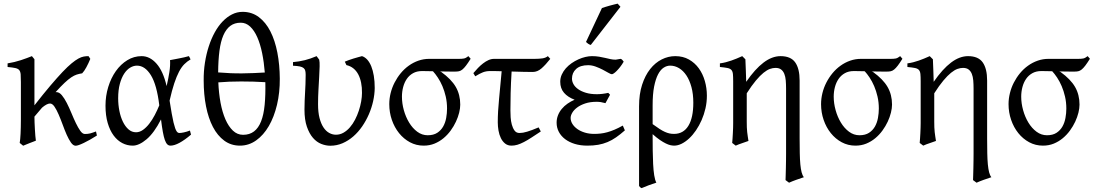

<svg xmlns="http://www.w3.org/2000/svg" viewBox="-20 -772 5907 1037"><path d="M503.4 -40Q483.4 -27.3 465.6 -17.3Q447.8 -7.3 432.6 0Q417.5 7.3 406.2 11.2Q395 15.1 388.7 15.1Q375.5 15.1 363.5 -1.7Q351.6 -18.6 340.3 -43.9Q329.1 -69.3 318.4 -98.9Q307.6 -128.4 296.6 -153.8Q285.6 -179.2 274.2 -196Q262.7 -212.9 250 -212.9Q241.2 -212.9 230 -206.8Q218.8 -200.7 207 -190.4L166 -142.1Q166 -127.9 166.7 -109.6Q167.5 -91.3 168.5 -72.8Q169.4 -54.2 170.9 -38.1Q172.4 -22 173.8 -12.2Q167.5 -9.8 158.7 -6.3Q149.9 -2.9 140.4 0.7Q130.9 4.4 121.6 8.3Q112.3 12.2 105 15.1L86.4 0Q87.9 -7.8 89.1 -20.8Q90.3 -33.7 91.1 -49.8Q91.8 -65.9 92.3 -84.7Q92.8 -103.5 92.8 -123V-328.6Q92.8 -355.5 91.6 -370.6Q90.3 -385.7 83.7 -393.6Q77.1 -401.4 62.5 -404.5Q47.9 -407.7 21 -410.2V-429.7Q39.1 -432.6 57.4 -437Q75.7 -441.4 92.8 -447Q109.9 -452.6 125 -458.3Q140.1 -463.9 152.3 -468.8L166 -452.1V-203.1Q214.8 -265.6 252.2 -309.6Q289.6 -353.5 317.6 -383.1Q345.7 -412.6 366.5 -429.7Q387.2 -446.8 403.3 -455.6Q419.4 -464.4 432.4 -466.6Q445.3 -468.8 458 -468.8Q461.4 -464.4 463.4 -460.9L466.8 -455.6Q467.3 -454.6 467.8 -454.1Q458 -430.2 446.5 -408.9Q435.1 -387.7 423.8 -376Q407.7 -373.5 394 -369.1Q380.4 -364.7 364.5 -354Q348.6 -343.3 328.6 -324.5Q308.6 -305.7 280.3 -274.4H284.7Q300.3 -274.4 314.2 -257.6Q328.1 -240.7 340.8 -215.8Q353.5 -190.9 365.7 -161.4Q377.9 -131.8 389.9 -106.9Q401.9 -82 413.8 -65.2Q425.8 -48.3 438.5 -48.3Q446.8 -48.3 453.6 -49.1Q460.4 -49.8 467.3 -51.5Q474.1 -53.2 481.4 -55.9Q488.8 -58.6 498.5 -62Z M714.8 -57.6Q733.9 -57.6 752 -70.3Q770 -83 786.1 -103.8Q802.2 -124.5 815.9 -150.6Q829.6 -176.8 840.3 -203.1Q827.1 -313.5 795.2 -365.5Q763.2 -417.5 719.7 -417.5Q701.2 -417.5 683.1 -406.7Q665 -396 650.6 -374Q636.2 -352.1 627.2 -318.8Q618.2 -285.6 618.2 -240.7Q618.2 -206.1 624.8 -173.1Q631.3 -140.1 643.8 -114.5Q656.2 -88.9 674.1 -73.2Q691.9 -57.6 714.8 -57.6ZM1009.3 -451.2Q990.7 -440.4 975.6 -425.3Q960.4 -410.2 947 -384.8Q933.6 -359.4 921.1 -321.8Q908.7 -284.2 896 -228.5Q902.3 -187.5 907.5 -158.7Q912.6 -129.9 917.2 -110.6Q921.9 -91.3 926 -79.8Q930.2 -68.4 934.1 -62.7Q938 -57.1 941.9 -55.4Q945.8 -53.7 949.7 -53.7Q957.5 -53.7 972.9 -56.9Q988.3 -60.1 1005.9 -66.9Q1006.8 -62.5 1008.3 -57.6Q1009.8 -52.7 1011.7 -44.9Q978 -16.1 949.7 -0.7Q921.4 14.6 900.9 14.6Q890.6 14.6 883.3 7.3Q876 0 870.1 -16.6Q864.3 -33.2 859.4 -60.3Q854.5 -87.4 849.6 -127Q812.5 -54.2 771.7 -19.8Q731 14.6 696.8 14.6Q667.5 14.6 640.9 1Q614.3 -12.7 594 -39.8Q573.7 -66.9 561.8 -107.4Q549.8 -147.9 549.8 -201.2Q549.8 -253.9 564.7 -302.5Q579.6 -351.1 605.7 -387.9Q631.8 -424.8 667.5 -446.8Q703.1 -468.8 745.1 -468.8Q789.6 -468.8 825.4 -428.2Q861.3 -387.7 879.9 -307.1Q889.2 -346.2 894.8 -382.6Q900.4 -418.9 898.4 -447.3Q909.2 -449.2 921.9 -451.7Q934.6 -454.1 948.2 -456.8Q961.9 -459.5 975.1 -462.4Q988.3 -465.3 1000 -468.8Q1003.9 -463.4 1005.4 -459Q1006.8 -454.6 1009.3 -451.2Z M1280.3 -649.4Q1247.1 -649.4 1224.1 -632.3Q1201.2 -615.2 1186.5 -581.5Q1171.9 -547.9 1165.3 -497.6Q1158.7 -447.3 1158.2 -380.9Q1226.6 -375 1288.8 -375.7Q1351.1 -376.5 1410.2 -380.4Q1405.8 -436 1395.8 -485.1Q1385.7 -534.2 1369.6 -570.8Q1353.5 -607.4 1331.1 -628.4Q1308.6 -649.4 1280.3 -649.4ZM1293 -43.9Q1328.1 -43.9 1352.1 -62.3Q1376 -80.6 1390.1 -116.5Q1404.3 -152.3 1409.4 -205.6Q1414.6 -258.8 1413.1 -328.1Q1381.3 -330.1 1348.4 -331.1Q1315.4 -332 1282.7 -332Q1250 -332 1218.8 -330.8Q1187.5 -329.6 1159.2 -327.1Q1161.6 -269 1171.1 -217.5Q1180.7 -166 1197.5 -127.4Q1214.4 -88.9 1238 -66.4Q1261.7 -43.9 1293 -43.9ZM1491.2 -347.2Q1491.7 -272 1476.1 -206.1Q1460.4 -140.1 1431.9 -91.1Q1403.3 -42 1363.5 -13.7Q1323.7 14.6 1275.9 14.6Q1228 14.6 1191.4 -12.2Q1154.8 -39.1 1130.1 -86.2Q1105.5 -133.3 1092.8 -197.5Q1080.1 -261.7 1080.1 -336.9Q1079.6 -386.7 1086.9 -433.6Q1094.2 -480.5 1107.7 -521.7Q1121.1 -563 1139.9 -597.2Q1158.7 -631.3 1182.4 -656Q1206.1 -680.7 1233.2 -694.3Q1260.3 -708 1290.5 -708Q1340.3 -708 1377.9 -679.7Q1415.5 -651.4 1440.4 -602.5Q1465.3 -553.7 1478 -488Q1490.7 -422.4 1491.2 -347.2Z M2003.9 -296.4Q2003.4 -262.2 1995.4 -225.8Q1987.3 -189.5 1972.4 -155Q1957.5 -120.6 1936.3 -89.6Q1915 -58.6 1888.4 -35.4Q1861.8 -12.2 1830.3 1.5Q1798.8 15.1 1763.7 15.1Q1740.2 15.1 1715.3 5.4Q1690.4 -4.4 1670.4 -27.3Q1650.4 -50.3 1637.5 -87.6Q1624.5 -125 1624.5 -180.2Q1624.5 -206.1 1625.5 -228.3Q1626.5 -250.5 1627.7 -272.5Q1628.9 -294.4 1629.9 -317.4Q1630.9 -340.3 1630.9 -367.2Q1630.9 -380.4 1628.9 -389.4Q1627 -398.4 1619.9 -404.3Q1612.8 -410.2 1599.4 -413.1Q1585.9 -416 1562.5 -417V-436.5Q1596.2 -439.5 1626.5 -447Q1656.7 -454.6 1689.9 -468.8L1704.1 -449.7Q1707 -437 1706.3 -413.1Q1705.6 -389.2 1703.9 -357.2Q1702.1 -325.2 1700 -287.1Q1697.8 -249 1697.8 -209Q1697.8 -165.5 1705.8 -134.5Q1713.9 -103.5 1727.3 -83.5Q1740.7 -63.5 1758.1 -54Q1775.4 -44.4 1794.4 -44.4Q1816.4 -44.4 1835.4 -55.4Q1854.5 -66.4 1870.1 -84.5Q1885.7 -102.5 1897.7 -125.7Q1909.7 -148.9 1918 -174.1Q1926.3 -199.2 1930.7 -224.1Q1935.1 -249 1935.1 -270Q1935.5 -299.8 1930.4 -325.2Q1925.3 -350.6 1915 -370.1Q1904.8 -389.6 1888.7 -402.6Q1872.6 -415.5 1851.1 -420.4L1842.3 -439Q1851.6 -442.9 1863.5 -447.3Q1875.5 -451.7 1888.4 -455.6Q1901.4 -459.5 1913.6 -462.9Q1925.8 -466.3 1935.1 -468.8Q1950.7 -463.9 1963.4 -450Q1976.1 -436 1985.1 -414.1Q1994.1 -392.1 1999 -362.5Q2003.9 -333 2003.9 -296.4Z M2394.5 -185.5Q2394.5 -219.7 2387.5 -250.5Q2380.4 -281.2 2369.4 -306.9Q2358.4 -332.5 2344.7 -353Q2331.1 -373.5 2318.4 -387.2Q2298.8 -387.7 2283.2 -387.9Q2267.6 -388.2 2259.3 -388.2Q2231.4 -388.2 2210.9 -376.7Q2190.4 -365.2 2177.2 -345.9Q2164.1 -326.7 2157.5 -301.8Q2150.9 -276.9 2150.9 -250Q2150.9 -213.9 2161.1 -177Q2171.4 -140.1 2189.7 -109.9Q2208 -79.6 2233.6 -60.5Q2259.3 -41.5 2290 -41.5Q2321.3 -41.5 2341.6 -54.7Q2361.8 -67.9 2373.5 -88.6Q2385.3 -109.4 2389.9 -135Q2394.5 -160.6 2394.5 -185.5ZM2522 -454.6Q2507.3 -431.2 2496.8 -417.5Q2486.3 -403.8 2477.3 -396.5Q2468.3 -389.2 2459 -387.2Q2449.7 -385.3 2437 -385.3Q2421.4 -385.3 2400.1 -385.5Q2378.9 -385.7 2356 -386.2L2363.3 -383.3Q2417.5 -344.2 2441.7 -302.5Q2465.8 -260.7 2465.8 -207Q2465.8 -187.5 2460 -163.6Q2454.1 -139.6 2442.6 -115Q2431.2 -90.3 2414.3 -67.1Q2397.5 -43.9 2375.5 -25.6Q2353.5 -7.3 2326.7 3.7Q2299.8 14.6 2268.1 14.6Q2228 14.6 2194.1 -3.7Q2160.2 -22 2135.3 -53Q2110.4 -84 2096.4 -124.5Q2082.5 -165 2082.5 -209.5Q2082.5 -239.3 2089.8 -269Q2097.2 -298.8 2111.1 -325.9Q2125 -353 2144.3 -376.5Q2163.6 -399.9 2187.7 -417.2Q2211.9 -434.6 2239.7 -444.3Q2267.6 -454.1 2298.3 -454.1H2447.8Q2462.4 -454.1 2471.2 -454.3Q2480 -454.6 2486.1 -456.1Q2492.2 -457.5 2497.3 -460.4Q2502.4 -463.4 2509.8 -468.8Z M2900.9 -62Q2873 -43.5 2850.8 -29.1Q2828.6 -14.6 2809.8 -4.9Q2791 4.9 2774.7 9.8Q2758.3 14.6 2742.7 14.6Q2722.2 14.6 2708 3.2Q2693.8 -8.3 2685.1 -26.4Q2676.3 -44.4 2672.4 -66.9Q2668.5 -89.4 2668.5 -111.3Q2668.5 -168 2675.5 -238Q2682.6 -308.1 2689.5 -387.2Q2676.8 -387.7 2665.8 -387.9Q2654.8 -388.2 2646 -388.2H2626Q2606 -388.2 2588.6 -381.6Q2571.3 -375 2546.9 -359.9L2536.6 -377Q2548.3 -391.1 2561.5 -404.8Q2574.7 -418.5 2588.9 -429.4Q2603 -440.4 2618.2 -447.3Q2633.3 -454.1 2648.9 -454.1H2867.7Q2892.1 -454.1 2909.9 -456.8Q2927.7 -459.5 2939 -468.8L2952.1 -454.1Q2927.2 -422.4 2905 -402.8Q2882.8 -383.3 2857.4 -383.3Q2836.4 -383.3 2805.9 -384Q2775.4 -384.8 2743.2 -385.7Q2739.3 -321.3 2738 -269Q2736.8 -216.8 2736.8 -175.3Q2736.8 -159.7 2738 -138.7Q2739.3 -117.7 2744.4 -98.9Q2749.5 -80.1 2759 -66.9Q2768.6 -53.7 2785.6 -53.7Q2794.9 -53.7 2804.9 -55.4Q2814.9 -57.1 2827.1 -60.8Q2839.4 -64.5 2854.5 -70.1Q2869.6 -75.7 2889.2 -84Z M3348.6 -439Q3339.4 -422.9 3329.3 -410.2Q3319.3 -397.5 3310.5 -388.7Q3301.8 -379.9 3294.9 -375.5Q3288.1 -371.1 3284.7 -371.1Q3279.3 -371.1 3266.1 -378.7Q3252.9 -386.2 3235.4 -395.5Q3217.8 -404.8 3197 -412.4Q3176.3 -419.9 3156.7 -419.9Q3113.8 -419.9 3091.6 -399.4Q3069.3 -378.9 3069.3 -347.2Q3069.3 -332 3077.6 -317.1Q3085.9 -302.2 3102.8 -290.3Q3119.6 -278.3 3144.8 -270.8Q3169.9 -263.2 3204.1 -263.2Q3217.3 -263.2 3233.9 -265.1Q3250.5 -267.1 3265.1 -270.5L3274.9 -260.3L3250 -214.8Q3235.8 -218.8 3225.1 -220.5Q3214.4 -222.2 3202.6 -222.2Q3167.5 -222.2 3141.1 -213.4Q3114.7 -204.6 3097.2 -191.4Q3079.6 -178.2 3070.8 -163.1Q3062 -147.9 3062 -135.3Q3062 -118.2 3071.5 -102.8Q3081.1 -87.4 3098.1 -75.2Q3115.2 -63 3138.7 -55.9Q3162.1 -48.8 3189.9 -48.8Q3207 -48.8 3224.4 -50.8Q3241.7 -52.7 3260.3 -57.9Q3278.8 -63 3299.6 -71.8Q3320.3 -80.6 3343.8 -93.8L3355 -67.9Q3330.1 -45.9 3307.6 -30.3Q3285.2 -14.6 3261.2 -4.6Q3237.3 5.4 3210.9 10Q3184.6 14.6 3152.3 14.6Q3115.2 14.6 3084.7 5.4Q3054.2 -3.9 3032.2 -20.5Q3010.3 -37.1 2998.3 -59.8Q2986.3 -82.5 2986.3 -109.4Q2986.3 -130.4 2993.7 -149.2Q3001 -168 3014.2 -183.8Q3027.3 -199.7 3045.2 -212.2Q3063 -224.6 3083.5 -233.4Q3046.9 -247.1 3026.4 -270.8Q3005.9 -294.4 3005.9 -330.6Q3005.9 -351.1 3014.2 -369.4Q3022.5 -387.7 3036.1 -403.1Q3049.8 -418.5 3067.4 -430.7Q3085 -442.9 3104 -451.4Q3123 -460 3141.8 -464.4Q3160.6 -468.8 3176.8 -468.8Q3198.2 -468.8 3215.8 -465.8Q3233.4 -462.9 3248.8 -459.2Q3264.2 -455.6 3277.6 -452.6Q3291 -449.7 3304.7 -449.7Q3306.2 -449.7 3310.1 -450.4Q3314 -451.2 3318.6 -451.9Q3323.2 -452.6 3327.4 -453.4Q3331.5 -454.1 3333 -454.1Q3338.4 -451.7 3341.6 -447.8Q3344.7 -443.8 3348.6 -439ZM3170.9 -529.3Q3167 -530.3 3164.1 -531.5Q3161.1 -532.7 3158.2 -534.7Q3155.3 -536.6 3152.3 -539.1Q3149.4 -541.5 3145 -545.4L3231 -728.5Q3238.8 -731.4 3249.5 -734.6Q3260.3 -737.8 3272 -741.2Q3283.7 -744.6 3295.2 -747.3Q3306.6 -750 3315.9 -752.4L3331.1 -735.4Z M3504.9 -101.6Q3526.4 -85.9 3542.2 -75.7Q3558.1 -65.4 3571.3 -59.6Q3584.5 -53.7 3595.9 -51.3Q3607.4 -48.8 3620.1 -48.8Q3670.9 -48.8 3697.8 -92.3Q3724.6 -135.7 3724.6 -217.3Q3724.6 -264.2 3714.6 -301.3Q3704.6 -338.4 3687.5 -364.3Q3670.4 -390.1 3647.7 -403.8Q3625 -417.5 3599.6 -417.5Q3581.5 -417.5 3564.5 -406.5Q3547.4 -395.5 3534.2 -370.4Q3521 -345.2 3512.9 -304.2Q3504.9 -263.2 3504.9 -203.1ZM3797.9 -255.4Q3797.9 -220.2 3790.3 -186.8Q3782.7 -153.3 3769.5 -123.3Q3756.3 -93.3 3739 -67.9Q3721.7 -42.5 3701.9 -24.2Q3682.1 -5.9 3661.4 4.4Q3640.6 14.6 3621.1 14.6Q3612.3 14.6 3601.3 12.2Q3590.3 9.8 3576.2 2.9Q3562 -3.9 3544.4 -15.9Q3526.9 -27.8 3504.9 -47.4V-34.7Q3504.9 2.4 3505.4 41Q3505.9 79.6 3507.6 113.8Q3509.3 147.9 3513.4 174.6Q3517.6 201.2 3524.9 214.4Q3502.4 221.7 3484.1 228.5Q3465.8 235.4 3445.3 244.1Q3439.9 241.7 3437.7 239.3Q3435.5 236.8 3431.6 232.4V-197.8Q3431.6 -263.7 3448 -314.2Q3464.4 -364.7 3491.7 -399.2Q3519 -433.6 3554.2 -451.2Q3589.4 -468.8 3627 -468.8Q3668.9 -468.8 3700.9 -450.7Q3732.9 -432.6 3754.4 -402.8Q3775.9 -373 3786.9 -334.5Q3797.9 -295.9 3797.9 -255.4Z M4195.8 -468.8Q4251 -468.8 4274.9 -435.1Q4298.8 -401.4 4298.8 -336.9V-23.9Q4298.8 21 4299.6 55.7Q4300.3 90.3 4302.7 116Q4305.2 141.6 4309.6 158.7Q4314 175.8 4321.8 185.1Q4300.8 191.9 4279.8 199.5Q4258.8 207 4241.7 214.8L4222.7 200.7Q4223.1 190.9 4223.6 173.1Q4224.1 155.3 4224.6 134.8Q4225.1 114.3 4225.3 94Q4225.6 73.7 4225.6 59.6V-293Q4225.6 -316.9 4223.9 -337.4Q4222.2 -357.9 4216.1 -373Q4210 -388.2 4198.7 -396.7Q4187.5 -405.3 4168.5 -405.3Q4154.3 -405.3 4138.4 -399.7Q4122.6 -394 4103.8 -378.9Q4085 -363.8 4062.5 -336.9Q4040 -310.1 4013.2 -268.1V-115.2Q4013.2 -98.1 4013.7 -84.5Q4014.2 -70.8 4015.6 -58.6Q4017.1 -46.4 4018.8 -34.7Q4020.5 -22.9 4022.5 -10.7Q4005.9 -4.4 3988.5 1.2Q3971.2 6.8 3953.6 14.6L3934.6 0Q3935.5 -9.8 3936.5 -23.7Q3937.5 -37.6 3938.2 -52.5Q3939 -67.4 3939.5 -81.8Q3939.9 -96.2 3939.9 -107.4V-332.5Q3939.9 -357.9 3938.5 -372.3Q3937 -386.7 3930.2 -394.3Q3923.3 -401.9 3908.9 -404.8Q3894.5 -407.7 3868.2 -410.2V-429.7Q3885.7 -432.1 3900.6 -436Q3915.5 -439.9 3929.7 -444.8Q3943.8 -449.7 3958.3 -455.6Q3972.7 -461.4 3988.8 -468.8L4005.9 -451.7Q4007.3 -417.5 4008.3 -390.6L4010.3 -330.1Q4058.1 -399.4 4104 -434.1Q4149.9 -468.8 4195.8 -468.8Z M4726.6 -185.5Q4726.6 -219.7 4719.5 -250.5Q4712.4 -281.2 4701.4 -306.9Q4690.4 -332.5 4676.8 -353Q4663.1 -373.5 4650.4 -387.2Q4630.9 -387.7 4615.2 -387.9Q4599.6 -388.2 4591.3 -388.2Q4563.5 -388.2 4543 -376.7Q4522.5 -365.2 4509.3 -345.9Q4496.1 -326.7 4489.5 -301.8Q4482.9 -276.9 4482.9 -250Q4482.9 -213.9 4493.2 -177Q4503.4 -140.1 4521.7 -109.9Q4540 -79.6 4565.7 -60.5Q4591.3 -41.5 4622.1 -41.5Q4653.3 -41.5 4673.6 -54.7Q4693.8 -67.9 4705.6 -88.6Q4717.3 -109.4 4721.9 -135Q4726.6 -160.6 4726.6 -185.5ZM4854 -454.6Q4839.4 -431.2 4828.9 -417.5Q4818.4 -403.8 4809.3 -396.5Q4800.3 -389.2 4791 -387.2Q4781.7 -385.3 4769 -385.3Q4753.4 -385.3 4732.2 -385.5Q4710.9 -385.7 4688 -386.2L4695.3 -383.3Q4749.5 -344.2 4773.7 -302.5Q4797.9 -260.7 4797.9 -207Q4797.9 -187.5 4792 -163.6Q4786.1 -139.6 4774.7 -115Q4763.2 -90.3 4746.3 -67.1Q4729.5 -43.9 4707.5 -25.6Q4685.5 -7.3 4658.7 3.7Q4631.8 14.6 4600.1 14.6Q4560.1 14.6 4526.1 -3.7Q4492.2 -22 4467.3 -53Q4442.4 -84 4428.5 -124.5Q4414.6 -165 4414.6 -209.5Q4414.6 -239.3 4421.9 -269Q4429.2 -298.8 4443.1 -325.9Q4457 -353 4476.3 -376.5Q4495.6 -399.9 4519.8 -417.2Q4543.9 -434.6 4571.8 -444.3Q4599.6 -454.1 4630.4 -454.1H4779.8Q4794.4 -454.1 4803.2 -454.3Q4812 -454.6 4818.1 -456.1Q4824.2 -457.5 4829.3 -460.4Q4834.5 -463.4 4841.8 -468.8Z M5208.5 -468.8Q5263.7 -468.8 5287.6 -435.1Q5311.5 -401.4 5311.5 -336.9V-23.9Q5311.5 21 5312.3 55.7Q5313 90.3 5315.4 116Q5317.9 141.6 5322.3 158.7Q5326.7 175.8 5334.5 185.1Q5313.5 191.9 5292.5 199.5Q5271.5 207 5254.4 214.8L5235.4 200.7Q5235.8 190.9 5236.3 173.1Q5236.8 155.3 5237.3 134.8Q5237.8 114.3 5238 94Q5238.3 73.7 5238.3 59.6V-293Q5238.3 -316.9 5236.6 -337.4Q5234.9 -357.9 5228.8 -373Q5222.7 -388.2 5211.4 -396.7Q5200.2 -405.3 5181.2 -405.3Q5167 -405.3 5151.1 -399.7Q5135.3 -394 5116.5 -378.9Q5097.7 -363.8 5075.2 -336.9Q5052.7 -310.1 5025.9 -268.1V-115.2Q5025.9 -98.1 5026.4 -84.5Q5026.9 -70.8 5028.3 -58.6Q5029.8 -46.4 5031.5 -34.7Q5033.2 -22.9 5035.2 -10.7Q5018.6 -4.4 5001.2 1.2Q4983.9 6.8 4966.3 14.6L4947.3 0Q4948.2 -9.8 4949.2 -23.7Q4950.2 -37.6 4950.9 -52.5Q4951.7 -67.4 4952.1 -81.8Q4952.6 -96.2 4952.6 -107.4V-332.5Q4952.6 -357.9 4951.2 -372.3Q4949.7 -386.7 4942.9 -394.3Q4936 -401.9 4921.6 -404.8Q4907.2 -407.7 4880.9 -410.2V-429.7Q4898.4 -432.1 4913.3 -436Q4928.2 -439.9 4942.4 -444.8Q4956.5 -449.7 4970.9 -455.6Q4985.4 -461.4 5001.5 -468.8L5018.6 -451.7Q5020 -417.5 5021 -390.6L5022.9 -330.1Q5070.8 -399.4 5116.7 -434.1Q5162.6 -468.8 5208.5 -468.8Z M5739.3 -185.5Q5739.3 -219.7 5732.2 -250.5Q5725.1 -281.2 5714.1 -306.9Q5703.1 -332.5 5689.5 -353Q5675.8 -373.5 5663.1 -387.2Q5643.6 -387.7 5627.9 -387.9Q5612.3 -388.2 5604 -388.2Q5576.2 -388.2 5555.7 -376.7Q5535.2 -365.2 5522 -345.9Q5508.8 -326.7 5502.2 -301.8Q5495.6 -276.9 5495.6 -250Q5495.6 -213.9 5505.9 -177Q5516.1 -140.1 5534.4 -109.9Q5552.7 -79.6 5578.4 -60.5Q5604 -41.5 5634.8 -41.5Q5666 -41.5 5686.3 -54.7Q5706.5 -67.9 5718.3 -88.6Q5730 -109.4 5734.6 -135Q5739.3 -160.6 5739.3 -185.5ZM5866.7 -454.6Q5852.1 -431.2 5841.6 -417.5Q5831.1 -403.8 5822 -396.5Q5813 -389.2 5803.7 -387.2Q5794.4 -385.3 5781.7 -385.3Q5766.1 -385.3 5744.9 -385.5Q5723.6 -385.7 5700.7 -386.2L5708 -383.3Q5762.2 -344.2 5786.4 -302.5Q5810.5 -260.7 5810.5 -207Q5810.5 -187.5 5804.7 -163.6Q5798.8 -139.6 5787.4 -115Q5775.9 -90.3 5759 -67.1Q5742.2 -43.9 5720.2 -25.6Q5698.2 -7.3 5671.4 3.7Q5644.5 14.6 5612.8 14.6Q5572.8 14.6 5538.8 -3.7Q5504.9 -22 5480 -53Q5455.1 -84 5441.2 -124.5Q5427.2 -165 5427.2 -209.5Q5427.2 -239.3 5434.6 -269Q5441.9 -298.8 5455.8 -325.9Q5469.7 -353 5489 -376.5Q5508.3 -399.9 5532.5 -417.2Q5556.6 -434.6 5584.5 -444.3Q5612.3 -454.1 5643.1 -454.1H5792.5Q5807.1 -454.1 5815.9 -454.3Q5824.7 -454.6 5830.8 -456.1Q5836.9 -457.5 5842 -460.4Q5847.2 -463.4 5854.5 -468.8Z"/></svg>

Font: Noto Serif Devanagari
Style: Regular
Weight: 400
Designer: Monotype Design Team
Foundry: Monotype Imaging Inc.
Version: Version 1.01